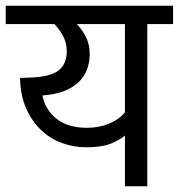

<svg xmlns="http://www.w3.org/2000/svg" viewBox="-30 -650 624 670"><path d="M484 -566V0H406V-177Q389 -162 357 -149Q325 -136 271 -136Q227 -136 186 -151Q145 -166 113 -196.5Q81 -227 61 -272.5Q41 -318 40 -378L69 -379Q144 -381 173.5 -403.5Q203 -426 203 -471Q203 -499 191 -522.5Q179 -546 160 -566H-10V-630H574V-566ZM406 -566H238Q255 -549 269 -522.5Q283 -496 283 -462Q283 -397 240 -359.5Q197 -322 118 -317Q128 -266 168 -235Q208 -204 274 -204Q316 -204 351.5 -219Q387 -234 406 -258Z"/></svg>

Font: Mukta
Style: Regular
Weight: 400
Designer: Girish Dalvi and Yashodeep Gholap
Foundry: Ek Type
Version: Version 2.538;PS 1.001;hotconv 16.6.51;makeotf.lib2.5.65220;